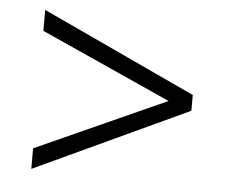

<svg xmlns="http://www.w3.org/2000/svg" viewBox="-40 -491 616 521"><g transform="rotate(5 268.5 -230.5)"><path d="M482 -209 63 -14V-70L418 -230L63 -390V-447L482 -252Z"/></g></svg>

Font: LXGW Bright GB
Style: Regular
Weight: 400
Designer: Christian Thalmann (Catharsis Fonts)
Foundry: LXGW / Christian Thalmann (Catharsis Fonts) / Fontworks Inc.
Version: Version 5.510